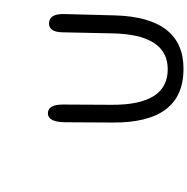

<svg xmlns="http://www.w3.org/2000/svg" viewBox="-294 -1010 1036 1063"><g transform="rotate(-90 224.5 -478.0)"><path d="M-286.6 -976.1ZM627.4 -725.1Q681.2 -724.1 678.7 -640.1L671.4 -363.3Q661.1 20 374.5 19.5Q75.7 19 78.1 -372.1L79.6 -634.3Q80.1 -731.4 129.4 -731.4Q178.2 -731 177.7 -646.5L176.3 -379.4Q174.3 -64.5 377 -67.9Q565.4 -70.8 571.8 -373.5L577.6 -650.4Q579.1 -726.1 627.4 -725.1Z"/></g></svg>

Font: Comic Relief
Style: Regular
Weight: 400
Designer: Jeff Davis
Foundry: Loudifier
Version: Version 1.0